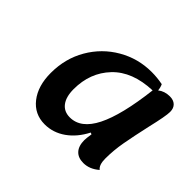

<svg xmlns="http://www.w3.org/2000/svg" viewBox="-104 -923 744 744"><g transform="rotate(45 267.5 -551.5)"><path d="M481 -359Q451 -333 417 -333Q388 -333 372.5 -350Q357 -367 357 -399Q357 -408 361 -434L354 -437Q329 -388 290 -360.5Q251 -333 205 -333Q149 -333 115 -376.5Q81 -420 81 -491Q81 -570 118 -633.5Q155 -697 218 -733.5Q281 -770 355 -770Q386 -770 416 -764Q422 -751 423 -737Q443 -753 472 -753Q492 -753 503.5 -742Q515 -731 515 -711Q515 -688 497 -612Q482 -545 473.5 -498Q465 -451 465 -405Q465 -371 481 -359ZM408 -722Q301 -718 244.5 -658.5Q188 -599 188 -509Q188 -467 205.5 -444Q223 -421 255 -421Q315 -421 352.5 -495.5Q390 -570 408 -722Z"/></g></svg>

Font: Lemonada
Style: Regular
Weight: 400
Designer: Mohamed Gaber (Arabic) Eduardo Tunni (Latin)
Foundry: Kief Type Foundry
Version: Version 3.006